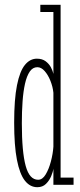

<svg xmlns="http://www.w3.org/2000/svg" viewBox="-20 -770 332 800"><path d="M135.5 10Q105 10 83.5 -17.5Q62 -45 50.5 -104.2Q39 -163.5 39 -259Q39 -356.5 50.8 -415Q62.5 -473.5 83.8 -499.5Q105 -525.5 133.5 -525.5Q155.5 -525.5 169.8 -515Q184 -504.5 192 -489.8Q200 -475 202.5 -462V-720H148V-750H232.5V-30H286.5V0H202.5V-67.5Q201 -54.5 193.2 -36Q185.5 -17.5 171.5 -3.8Q157.5 10 135.5 10ZM139 -21Q157 -21 170.2 -43Q183.5 -65 192 -97Q200.5 -129 202.5 -159V-383.5Q200 -408.5 190.2 -433Q180.5 -457.5 166.2 -473.8Q152 -490 135.5 -490Q116.5 -490 104 -471.8Q91.5 -453.5 84.2 -421.2Q77 -389 74 -346.8Q71 -304.5 71 -256.5Q71 -196.5 75 -152.2Q79 -108 87 -78.8Q95 -49.5 108 -35.2Q121 -21 139 -21Z"/></svg>

Font: Imbue Thin 10pt Thin
Style: Regular
Weight: 250
Version: Version 1.102